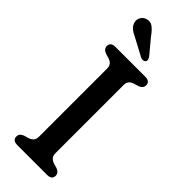

<svg xmlns="http://www.w3.org/2000/svg" viewBox="-296 -940 968 968"><g transform="rotate(45 188.5 -456.0)"><path d="M247.4 -107.8Q247.4 -88.3 256.9 -78.7Q266.3 -69 282.4 -64.2L304.4 -57.8Q329 -48.4 329 -27.6Q329 -14.6 320.9 -7.3Q312.7 0 295.8 0H81.6Q65 0 56.7 -7.3Q48.4 -14.6 48.4 -27.6Q48.4 -48.4 73 -57.8L95 -64.2Q111.3 -69 120.6 -78.7Q130 -88.3 130 -107.8V-592.2Q130 -611.7 120.6 -621.5Q111.3 -631.3 95 -635.8L73 -642.2Q48.4 -651.6 48.4 -672.4Q48.4 -685.4 56.7 -692.7Q65 -700 81.6 -700H295.8Q312.7 -700 320.9 -692.7Q329 -685.4 329 -672.4Q329 -651.6 304.4 -642.2L282.4 -635.8Q266.3 -631.3 256.9 -621.5Q247.4 -611.7 247.4 -592.2ZM173 -862.6 237.2 -785.7Q241.7 -778.3 244 -770.9Q246.2 -763.4 241.3 -757Q236.9 -751.5 228.8 -750.7Q220.7 -749.8 213.4 -752.9L121.3 -802.1Q97.1 -813 82.9 -824.6Q68.7 -836.2 63.5 -853.7Q58.2 -871 66.8 -887.7Q75.3 -904.3 94.7 -910.2Q118.5 -917.1 136.5 -903Q154.5 -888.9 173 -862.6Z"/></g></svg>

Font: Fraunces SuperSoft Wonky
Style: Regular
Weight: 900
Version: Version 1.000;[b76b70a41]